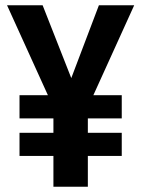

<svg xmlns="http://www.w3.org/2000/svg" viewBox="-20 -710 537 730"><path d="M54.2 -117.2V-205.1H183.1V-259.8H54.2V-348.1H162.1L6.8 -689.9H142.1L251 -413.1L356 -689.9H490.2L335 -348.1H442.9V-259.8H314V-205.1H442.9V-117.2H314V0H183.1V-117.2Z"/></svg>

Font: D-DIN-PRO
Style: Bold
Weight: 700
Designer: Charles Nix
Foundry: Datto Inc.
Version: Version 1.000;hotconv 1.0.109;makeotfexe 2.5.65596